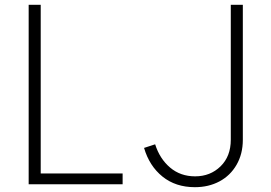

<svg xmlns="http://www.w3.org/2000/svg" viewBox="-20 -765 1127 797"><path d="M99 -745H149V-45H489V0H99ZM578 -151 624 -166Q643 -106 686 -69.5Q729 -33 790 -33Q853 -33 895.5 -74.5Q938 -116 938 -185V-745H988V-185Q988 -126 962 -81Q936 -36 891 -12Q846 12 789 12Q709 12 654.5 -32Q600 -76 578 -151Z"/></svg>

Font: Eudoxus Sans ExtraLight
Style: Regular
Weight: 200
Designer: Stijn de Vries
Foundry: tokotype
Version: Version 2.005